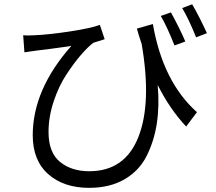

<svg xmlns="http://www.w3.org/2000/svg" viewBox="-20 -819 1017 902"><path d="M698.2 -706.1Q745.1 -434.6 905.3 -292L854.5 -224.6Q778.3 -305.7 720.7 -419.9Q729.5 -323.2 716.8 -239.7Q704.1 -156.2 668.9 -86.4Q633.8 -16.6 564.9 23.4Q496.1 63.5 398.4 63.5Q279.3 63.5 206.5 -1Q133.8 -65.4 133.8 -183.6Q133.8 -398.4 315.4 -603.5Q286.1 -598.6 219.2 -589.8Q152.3 -581.1 149.4 -581.1Q140.6 -580.1 94.7 -573.2L88.9 -653.3Q111.3 -651.4 140.6 -653.3Q210 -656.2 309.1 -671.4Q408.2 -686.5 449.2 -702.1L471.7 -634.8Q420.9 -619.1 418.9 -618.2Q392.6 -598.6 359.9 -560.5Q327.1 -522.5 291.5 -468.3Q255.9 -414.1 231.9 -341.8Q208 -269.5 208 -199.2Q208 -102.5 261.7 -58.6Q315.4 -14.6 399.4 -14.6Q566.4 -14.6 629.9 -174.8Q693.4 -335 645.5 -612.3Q629.9 -659.2 623 -684.6ZM735.4 -744.1 783.2 -760.7Q829.1 -675.8 850.6 -624L799.8 -605.5Q764.6 -694.3 735.4 -744.1ZM835.9 -781.2 882.8 -798.8Q918 -738.3 952.1 -663.1L901.4 -643.6Q866.2 -730.5 835.9 -781.2Z"/></svg>

Font: Min Sans
Style: Regular
Weight: 400
Designer: Jinseong-Kim, NotoSansCJK, Nunito
Foundry: Jinseong-Kim
Version: Version 1.400;Glyphs 3.1.2 (3151)